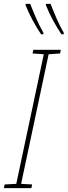

<svg xmlns="http://www.w3.org/2000/svg" viewBox="-78 -971 349 991"><path d="M239 -794H251V-802C224 -848 205 -896 183 -951H159V-944C179 -893 213 -832 239 -794ZM134 -794H146V-802C119 -848 100 -896 78 -951H54V-944C74 -893 108 -832 134 -794ZM-58 0H84L88 -19L31 -22L173 -691L232 -695L236 -714H94L90 -695L148 -691L6 -22L-54 -19Z"/></svg>

Font: Noto Sans ExtraCondensed Thin
Style: Italic
Weight: 100
Width: 2
Italic angle: -12°
Designer: Monotype Design Team
Foundry: Monotype Imaging Inc.
Version: Version 2.013